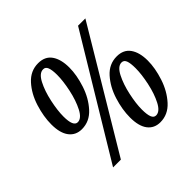

<svg xmlns="http://www.w3.org/2000/svg" viewBox="-179 -906 1097 1097"><g transform="rotate(-45 369.5 -357.5)"><path d="M74 -423Q74 -486 96 -556.5Q118 -627 162 -675.5Q206 -724 268 -724Q323 -724 350 -685.5Q377 -647 377 -580Q377 -520 354 -449.5Q331 -379 286 -329.5Q241 -280 179 -280Q130 -280 102 -316.5Q74 -353 74 -423ZM581 -714H640L213 0H150ZM298 -600Q298 -639 290 -659.5Q282 -680 263 -679Q232 -679 207.5 -632Q183 -585 169 -519.5Q155 -454 155 -406Q155 -325 190 -325Q221 -325 245.5 -372.5Q270 -420 284 -485.5Q298 -551 298 -600ZM420 -133Q420 -197 442 -267Q464 -337 507.5 -385.5Q551 -434 613 -434Q668 -434 695 -395.5Q722 -357 722 -291Q722 -231 699 -160.5Q676 -90 631 -40.5Q586 9 524 9Q475 9 447.5 -27Q420 -63 420 -133ZM642 -310Q642 -350 634.5 -370Q627 -390 608 -390Q577 -390 552.5 -342.5Q528 -295 514 -230Q500 -165 500 -118Q500 -77 508 -56.5Q516 -36 534 -36Q565 -36 589.5 -83Q614 -130 628 -195.5Q642 -261 642 -310Z"/></g></svg>

Font: Noto Serif CondSemiBold
Style: Italic
Weight: 600
Width: 3
Italic angle: -12°
Designer: Monotype Design Team
Foundry: Monotype Imaging Inc.
Version: Version 1.001